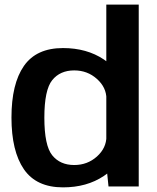

<svg xmlns="http://www.w3.org/2000/svg" viewBox="-20 -805 676 829"><path d="M448.5 0H579V-785H439V-92.5ZM252 4Q354.5 4 428 -45Q501.5 -94 501.5 -151L439.5 -216.5Q439.5 -166 398.5 -129.2Q357.5 -92.5 300.5 -92.5Q239.5 -92.5 205.5 -134.5Q171.5 -176.5 171.5 -297Q171.5 -417 205.5 -459Q239.5 -501 300.5 -501Q357.5 -501 398.5 -464.2Q439.5 -427.5 439.5 -378L501.5 -442.5Q501.5 -499.5 428 -548.5Q354.5 -597.5 252 -597.5Q137 -597.5 83.2 -520.2Q29.5 -443 29.5 -297.5Q29.5 -152.5 83.2 -74.2Q137 4 252 4Z"/></svg>

Font: Anybody UltraCondensed Thin SemiBold
Style: Regular
Weight: 600
Version: Version 1.111